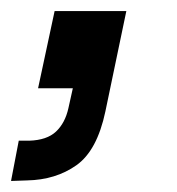

<svg xmlns="http://www.w3.org/2000/svg" viewBox="-100 -160 320 348"><path d="M-80 168 -66 95H-47Q-15 94 1.5 78.5Q18 63 24 36L32 0H-31L-1 -140H129L91 42Q76 113 38.5 139.5Q1 166 -51 167Z"/></svg>

Font: Mona Sans Condensed
Style: Bold Italic
Weight: 700
Width: 3
Italic angle: -11.7°
Designer: Deni Anggara
Foundry: GitHub
Version: Version 1.001; ttfautohint (v1.8.4.7-5d5b);gftools[0.9.31]